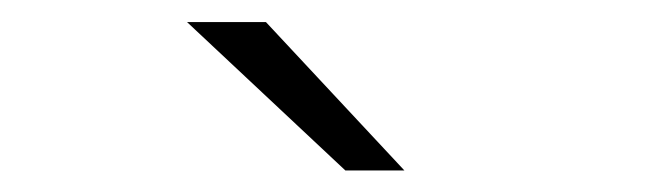

<svg xmlns="http://www.w3.org/2000/svg" viewBox="-20 -722 590 174"><path d="M293 -567.5 149.5 -702H221L346.5 -567.5Z"/></svg>

Font: Trispace SemiCondensed ExtraLight
Style: Regular
Weight: 200
Width: 4
Designer: Tyler Finck
Foundry: Etcetera Type Company
Version: Version 1.210; ttfautohint (v1.8.3)